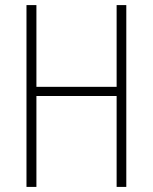

<svg xmlns="http://www.w3.org/2000/svg" viewBox="-20 -734 601 754"><path d="M476 0V-714H438V-393H123V-714H84V0H123V-357H438V0Z"/></svg>

Font: Noto Sans Malayalam Condensed ExtraLight
Style: Regular
Weight: 200
Width: 3
Designer: Jelle Bosma - Monotype Design Team
Foundry: Monotype Imaging Inc.
Version: Version 2.104